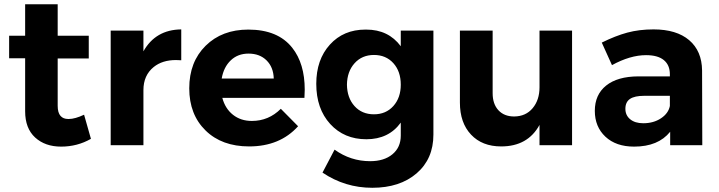

<svg xmlns="http://www.w3.org/2000/svg" viewBox="-20 -682 3378 902"><path d="M22.9 -408.2V-514.2H98.1V-662.1H251V-514.2H397V-407.2H251V-185.1Q251 -152.3 264.6 -137.2Q277.3 -123 300.3 -123Q301.8 -123 303.2 -123Q332.5 -123 375 -143.1L407.2 -29.8Q343.3 6.8 267.1 6.8Q191.9 6.8 145 -36.1Q98.1 -79.1 98.1 -159.2V-408.2Z M500 0V-538.1H653.8V-440.9Q710.9 -542.5 831.5 -543.9V-398.9Q818.8 -399.9 806.6 -399.9Q742.7 -399.9 702.1 -367.2Q653.8 -328.1 653.8 -258.8V0Z M869.1 -267.1Q869.1 -391.1 946 -467Q1022.9 -543 1146.5 -543Q1285.6 -543 1353 -457.5Q1411.6 -383.3 1411.6 -260.7Q1411.6 -242.2 1410.2 -222.2H1024.4Q1038.1 -171.4 1074.7 -142.6Q1111.3 -113.8 1163.1 -113.8Q1242.2 -113.8 1299.3 -170.9L1380.4 -88.9Q1294.9 5.9 1150.4 5.9Q1022 5.9 945.6 -69.1Q869.1 -144 869.1 -267.1ZM1021.5 -313H1266.1Q1264.6 -366.2 1232.4 -398.2Q1200.2 -430.2 1147.5 -430.2Q1097.2 -430.2 1064 -398.4Q1030.8 -366.7 1021.5 -313Z M1465.8 -288.1Q1465.8 -401.9 1529.8 -472.4Q1593.8 -543 1696.8 -543Q1698.7 -543 1700.7 -543Q1804.7 -543 1862.8 -464.8V-538.1H2016.1V-49.8Q2016.1 64.5 1937.3 132.3Q1858.4 200.2 1729 200.2Q1600.6 200.2 1495.1 128.9L1551.8 21Q1627 75.2 1718.8 75.2Q1784.7 75.2 1823.7 42.7Q1862.8 10.3 1862.8 -44.9V-106Q1806.2 -27.8 1701.2 -27.8Q1596.7 -27.8 1531.2 -99.6Q1465.8 -171.4 1465.8 -288.1ZM1609.9 -284.2Q1610.8 -222.2 1645.5 -183.6Q1680.2 -145 1736.8 -145Q1793 -145 1827.9 -183.8Q1862.8 -222.7 1862.8 -284.2Q1862.8 -346.7 1827.9 -385.3Q1793 -423.8 1736.8 -423.8Q1680.7 -423.8 1645.8 -385Q1610.8 -346.2 1609.9 -284.2Z M2140.6 -200.2V-538.1H2294.4V-244.1Q2294.4 -193.4 2321.5 -164.1Q2348.6 -134.8 2395.5 -134.8Q2450.2 -135.3 2482.4 -173.8Q2514.6 -212.4 2514.6 -272V-538.1H2667.5V0H2514.6V-95.2Q2459.5 5.9 2334.5 5.9Q2245.1 5.9 2192.9 -49.6Q2140.6 -105 2140.6 -200.2Z M2774.4 -161.1Q2774.4 -237.3 2827.6 -280Q2880.9 -322.8 2979 -323.2H3127V-333Q3127 -376.5 3098.6 -399.7Q3070.3 -422.9 3015.1 -422.9Q2940.4 -422.9 2855 -376L2807.1 -481.9Q2871.1 -513.7 2927 -528.8Q2982.9 -543.9 3050.3 -543.9Q3158.2 -543.9 3217.8 -493.2Q3277.3 -442.4 3278.3 -351.1L3279.3 0H3128.4V-63Q3072.3 6.8 2959 6.8Q2874 6.8 2824.2 -39.8Q2774.4 -86.4 2774.4 -161.1ZM2918 -170.9Q2918 -140.1 2940.7 -121.6Q2963.4 -103 3002 -103Q3050.3 -103 3085.2 -126.2Q3120.1 -149.4 3127 -184.1V-231.9H3006.3Q2961.4 -231.9 2939.7 -217.3Q2918 -202.6 2918 -170.9Z"/></svg>

Font: Montserrat Semi Bold
Style: Regular
Weight: 600
Designer: Julieta Ulanovsky
Foundry: Julieta Ulanovsky
Version: Version 3.001;PS 003.001;hotconv 1.0.70;makeotf.lib2.5.58329